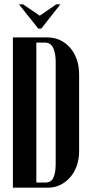

<svg xmlns="http://www.w3.org/2000/svg" viewBox="-20 -873 422 893"><path d="M40 -699H199Q232 -699 259 -686.5Q286 -674 306 -651Q326 -628 337 -596.5Q348 -565 348 -527V-170Q348 -133 337 -102Q326 -71 306.5 -48.5Q287 -26 260.5 -13Q234 0 202 0H40ZM149 -24H192Q218 -24 228.5 -47Q239 -70 239 -109V-587Q239 -625 227.5 -650Q216 -675 187 -675H149ZM87 -853 165 -800 242 -853H261L172 -740H158L68 -853Z"/></svg>

Font: Moniqa Extra Bold Narrow Heading
Style: Regular
Weight: 800
Width: 4
Designer: Rajesh Rajput
Foundry: Rajesh Rajput
Version: Version 1.000;December 15, 2022;FontCreator 14.0.0.2794 32-b